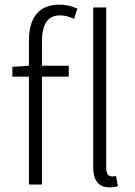

<svg xmlns="http://www.w3.org/2000/svg" viewBox="-20 -792 580 824"><path d="M33 -463V-505L104 -510V-617Q104 -693 137 -732.5Q170 -772 235 -772Q275 -772 312 -755L298 -711Q267 -726 238 -726Q197 -726 178.5 -697Q160 -668 160 -614V-510H275V-463H160V0H104V-463ZM436 -760V-70Q436 -52 442.5 -43.5Q449 -35 459 -35Q462 -35 466 -35Q470 -35 478 -37L486 7Q478 9 470.5 10.5Q463 12 449 12Q380 12 380 -76V-760Z"/></svg>

Font: Kinto Sans Light
Style: Regular
Weight: 300
Designer: Authors: Ryoko NISHIZUKA  (kana & ideographs); Paul D. Hunt (Latin, Greek & Cyrillic); Wenlong ZHANG  (bopomofo); Sandol
Foundry: Adobe Systems Incorporated, ookami Inc.
Version: Version 0.001